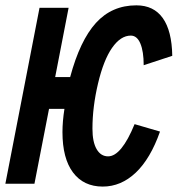

<svg xmlns="http://www.w3.org/2000/svg" viewBox="-23 -688 665 719"><path d="M323.2 -206.1Q323.2 -156.2 338.9 -129.4Q354.5 -102.5 381.8 -102.5Q431.6 -102.5 481 -223.1L576.2 -195.3Q540.5 -93.8 485.4 -41.5Q430.2 10.7 361.8 10.7Q290 10.7 250.5 -42Q210.9 -94.7 210.9 -193.4Q210.9 -232.9 218.3 -280.3H160.6L106 0H-2.9L125 -658.7H233.9L183.6 -399.4H239.7Q276.4 -536.1 336.2 -602.1Q396 -668 487.8 -668Q552.7 -668 586.7 -620.1Q620.6 -572.3 622.1 -479L515.1 -443.8Q515.1 -495.1 502.7 -524.9Q490.2 -554.7 466.8 -554.7Q428.7 -554.7 396.7 -508.8Q364.7 -462.9 344 -375Q323.2 -287.1 323.2 -206.1Z"/></svg>

Font: Cousine
Style: Bold Italic
Weight: 700
Italic angle: -12°
Monospace: yes
Designer: Steve Matteson
Foundry: Ascender Corporation
Version: Version 1.20